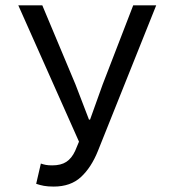

<svg xmlns="http://www.w3.org/2000/svg" viewBox="-20 -676 640 708"><path d="M178.1 12Q156.6 12 141.9 9.3Q127.1 6.5 113.4 1.8L130.7 -72.9Q139.1 -69.9 148.7 -68Q158.2 -66.2 172.6 -66.2Q204.8 -66.2 224.5 -79.1Q244.3 -92 257 -119.4L271.3 -153.6L47.5 -656.3H136L258.4 -364.4L308.1 -235H312.1L358.5 -364.4L471.2 -656.3H556L341 -119.2Q316.6 -58.5 278.6 -23.3Q240.5 12 178.1 12Z"/></svg>

Font: Source Code Pro ExtraLight
Style: Regular
Weight: 200
Monospace: yes
Designer: Paul D. Hunt, Teo Tuominen
Foundry: Adobe
Version: Version 1.026;hotconv 1.1.0;makeotfexe 2.6.0